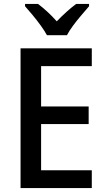

<svg xmlns="http://www.w3.org/2000/svg" viewBox="-20 -961 541 981"><path d="M449 0H85V-714H449V-623H190V-417H433V-327H190V-91H449ZM220 -781Q208 -803 188.5 -830Q169 -857 147.5 -883Q126 -909 108 -929V-941H174Q197 -924 222 -901Q247 -878 270 -852Q320 -904 369 -941H435V-929Q418 -909 396 -883.5Q374 -858 354 -831Q334 -804 322 -781Z"/></svg>

Font: Noto Sans Georgian SemiCondensed Medium
Style: Regular
Weight: 500
Width: 4
Designer: Monotype Design Team, Akaki Razmadze
Foundry: Google LLC
Version: Version 2.005; ttfautohint (v1.8.4.7-5d5b)